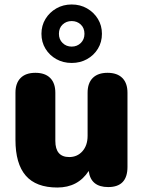

<svg xmlns="http://www.w3.org/2000/svg" viewBox="-20 -826 641 857"><path d="M300 -545Q262 -545 231.5 -562Q201 -579 183 -608.5Q165 -638 165 -675Q165 -712 183 -741.5Q201 -771 231.5 -788.5Q262 -806 300 -806Q338 -806 368.5 -788.5Q399 -771 417 -741.5Q435 -712 435 -675Q435 -638 417 -608.5Q399 -579 368.5 -562Q338 -545 300 -545ZM300 -618Q324 -618 340.5 -634Q357 -650 357 -675Q357 -701 340.5 -716.5Q324 -732 300 -732Q276 -732 259.5 -716.5Q243 -701 243 -675Q243 -650 259.5 -634Q276 -618 300 -618ZM236 11Q141 11 95 -42Q49 -95 49 -202V-412Q49 -455 72 -478Q95 -501 138 -501Q181 -501 204 -478Q227 -455 227 -412V-197Q227 -125 289 -125Q325 -125 348 -151Q371 -177 371 -220V-412Q371 -455 394 -478Q417 -501 460 -501Q503 -501 526 -478Q549 -455 549 -412V-81Q549 9 463 9Q385 9 376 -63Q328 11 236 11Z"/></svg>

Font: Chiron GoRound TC H
Style: Regular
Weight: 900
Designer: Ryoko NISHIZUKA 西塚涼子 (kana, bopomofo & ideographs); Paul D. Hunt (Latin, Greek & Cyrillic); Sandoll Communications 산돌커뮤니
Foundry: Adobe
Version: Version 1.000;hotconv 1.1.1;makeotfexe 2.6.0